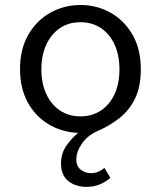

<svg xmlns="http://www.w3.org/2000/svg" viewBox="-20 -518 640 764"><path d="M324.3 225.5Q281 225.5 251.9 202.5Q222.8 179.5 222.8 132.3Q222.8 92.6 243.8 62.3Q264.8 32 290.7 10.9Q224.5 7.6 172.3 -24.2Q120.1 -55.9 89.9 -111.5Q59.7 -167.2 59.7 -242.4Q59.7 -323.5 93.2 -380.8Q126.7 -438 181.3 -468Q235.9 -498.1 300 -498.1Q364.5 -498.1 418.9 -468Q473.3 -438 506.8 -380.8Q540.3 -323.5 540.3 -242.4Q540.3 -174.9 518.6 -128.5Q496.9 -82.2 458.6 -50.7Q420.2 -19.3 368.8 3.1Q328.7 20.7 306.2 53.1Q283.7 85.5 283.7 116.3Q283.7 144 301.7 157.5Q319.7 171 341 171Q359.9 171 373.2 164.4Q386.5 157.9 395.4 150.1L419.2 189.5Q402 204.8 378.4 215.2Q354.8 225.5 324.3 225.5ZM300 -55Q346.7 -55 381.8 -78.4Q416.8 -101.8 436.1 -143.9Q455.3 -186 455.3 -242.4Q455.3 -298.1 436.1 -340.3Q416.8 -382.6 381.8 -406.1Q346.7 -429.6 300 -429.6Q253.3 -429.6 218.6 -406.1Q183.8 -382.6 164.2 -340.3Q144.7 -298.1 144.7 -242.4Q144.7 -186 164.2 -143.9Q183.8 -101.8 218.6 -78.4Q253.3 -55 300 -55Z"/></svg>

Font: Source Code Pro ExtraLight
Style: Regular
Weight: 200
Monospace: yes
Designer: Paul D. Hunt, Teo Tuominen
Foundry: Adobe
Version: Version 1.026;hotconv 1.1.0;makeotfexe 2.6.0